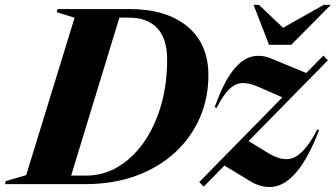

<svg xmlns="http://www.w3.org/2000/svg" viewBox="-70 -752 1370 784"><path d="M234.5 -679.5 161.5 -702.5 165 -715H460Q609 -715 695 -644Q781 -573 781 -444.5Q781 -352 746 -271.2Q711 -190.5 645 -129.5Q579 -68.5 485.5 -34.2Q392 0 274.5 0H-49.5L-46.5 -12.5L37 -37ZM282 -35Q352 -35 412 -70.8Q472 -106.5 517 -170.5Q562 -234.5 587.2 -320.5Q612.5 -406.5 612.5 -507.5Q612.5 -594.5 572 -637.2Q531.5 -680 457 -680H417.5L220.5 -35ZM743.5 -8.5 1083 -354.5 987 -396.5Q948 -414 919 -412.8Q890 -411.5 865.5 -387.2Q841 -363 814.5 -311.5L806.5 -314Q840.5 -409.5 877.2 -458.8Q914 -508 953.5 -519.5Q993 -531 1036 -513.5L1180.5 -454L1250.5 -525L1269 -506L945 -176L1021 -129.5Q1089 -86.5 1134.8 -110.8Q1180.5 -135 1225 -222.5L1233.5 -221.5Q1189 -107 1143 -52.2Q1097 2.5 1050 10Q1003 17.5 956 -9.5L846.5 -76L762 10ZM1281 -732 1119 -569H1028.5L965.5 -732H987.5L1086 -638.5L1251.5 -732Z"/></svg>

Font: Newsreader Display
Style: Bold Italic
Weight: 700
Italic angle: -17°
Designer: Hugues Gentile
Foundry: Production Type
Version: Version 1.001